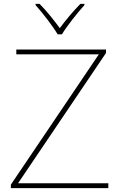

<svg xmlns="http://www.w3.org/2000/svg" viewBox="-20 -969 618 989"><path d="M277 -792H299C323 -833 378 -902 415 -943V-949H394C357 -912 316 -862 288 -824C260 -862 221 -912 184 -949H163V-943C200 -902 253 -833 277 -792ZM538 0V-25H73L526 -696V-714H64V-689H489L36 -18V0Z"/></svg>

Font: Noto Sans Telugu Thin
Style: Regular
Weight: 100
Designer: Jelle Bosma - Monotype Design Team
Foundry: Monotype Imaging Inc.
Version: Version 2.005